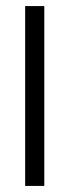

<svg xmlns="http://www.w3.org/2000/svg" viewBox="-20 -611 228 631"><path d="M62.7 0V-591H125.6V0Z"/></svg>

Font: Alumni Sans SC Thin
Style: Regular
Weight: 100
Designer: Robert E. Leuschke
Foundry: Robert E. Leuschke
Version: Version 1.018